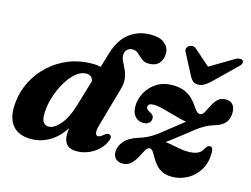

<svg xmlns="http://www.w3.org/2000/svg" viewBox="-99 -887 1395 1067"><g transform="rotate(15 598.5 -353.5)"><path d="M569.5 -78Q548 -36.5 505.2 -11.5Q462.5 13.5 415 13.5Q375 13.5 357.2 -6.5Q339.5 -26.5 339.5 -62Q339.5 -79 342 -99.5Q304 -41.5 255 -14Q206 13.5 152.5 13.5Q77 13.5 42 -33Q7 -79.5 18 -169Q25.5 -231.5 55 -287.8Q84.5 -344 132 -387Q179.5 -430 241.2 -454.8Q303 -479.5 375 -479.5Q401.5 -479.5 423.5 -474.5L447.5 -555Q472.5 -640.5 524.8 -680Q577 -719.5 646 -719.5Q701 -719.5 727.8 -696.2Q754.5 -673 754.5 -641Q754.5 -605 734.8 -582.8Q715 -560.5 678.5 -560.5Q651 -560.5 634.8 -573.8Q618.5 -587 604.5 -600.5Q590.5 -614 569.5 -614Q550.5 -614 539 -601.5Q527.5 -589 527 -571Q526.5 -554 535.5 -536Q544.5 -518 554.8 -496.5Q565 -475 569.2 -448.2Q573.5 -421.5 564 -386.5L500.5 -163.5Q490 -126.5 493.5 -112.2Q497 -98 508.5 -98Q520 -98 538.5 -114Q549 -123 556 -124.8Q563 -126.5 570 -123.5Q588.5 -114 569.5 -78ZM188.5 -142.5Q187.5 -107 199 -92.8Q210.5 -78.5 229 -78.5Q260 -78.5 294.8 -118.5Q329.5 -158.5 351.5 -232.5L397 -385.5Q390 -417.5 356 -417.5Q325 -417.5 295.5 -391.8Q266 -366 242 -324.5Q218 -283 203.5 -235Q189 -187 188.5 -142.5ZM1143 -172.5Q1143 -115 1117.5 -73.2Q1092 -31.5 1050.5 -9Q1009 13.5 962.5 13.5Q927.5 13.5 904.5 1.2Q881.5 -11 866.8 -29Q852 -47 842 -65Q832 -83 823.5 -95.2Q815 -107.5 804.5 -107.5Q791 -107.5 780.8 -89.2Q770.5 -71 758.2 -47Q746 -23 727.5 -4.8Q709 13.5 679 13.5Q654.5 13.5 639.5 -0.5Q624.5 -14.5 624.5 -40.5Q624.5 -71 648.5 -100.5Q672.5 -130 729 -148Q768.5 -160 800.2 -179.5Q832 -199 870 -231Q899.5 -254.5 922 -272.2Q944.5 -290 960 -302.5Q931.5 -307.5 893.8 -318.2Q856 -329 821 -338.2Q786 -347.5 765 -347.5Q730.5 -347.5 730.5 -326Q730.5 -320.5 735 -314.5Q739.5 -308.5 752 -302Q765.5 -295.5 770.8 -288.5Q776 -281.5 776 -271.5Q776 -254.5 764.2 -244.5Q752.5 -234.5 733 -234.5Q703.5 -234.5 684.8 -254.8Q666 -275 666 -313.5Q666 -354 686.8 -392.2Q707.5 -430.5 745.5 -455Q783.5 -479.5 836.5 -479.5Q878 -479.5 905.5 -467.8Q933 -456 950.5 -438.8Q968 -421.5 979.8 -404.2Q991.5 -387 1001.5 -375.2Q1011.5 -363.5 1024 -363.5Q1037.5 -363.5 1047.2 -381Q1057 -398.5 1068 -421.5Q1079 -444.5 1096.2 -462Q1113.5 -479.5 1142 -479.5Q1170 -479.5 1183.5 -463Q1197 -446.5 1197 -420Q1197 -382 1178.5 -359.5Q1160 -337 1118 -324.5Q1088 -316 1057 -297.5Q1026 -279 981.5 -241.5Q946 -214 921.5 -195.2Q897 -176.5 880.5 -164Q909 -160.5 946.5 -152.5Q984 -144.5 1013 -144.5Q1049 -144.5 1069 -154.2Q1089 -164 1098.5 -184Q1106.5 -197 1112 -201.2Q1117.5 -205.5 1125 -205.5Q1143 -205.5 1143 -172.5ZM1035 -550.5Q1017.5 -535.5 1003 -527.2Q988.5 -519 970.5 -519Q952.5 -519 942.2 -527.2Q932 -535.5 923.5 -550.5L858 -675.5Q851.5 -687 854.8 -696.8Q858 -706.5 865.5 -711.5Q875 -718 886.8 -718Q898.5 -718 908.5 -709L999 -629.5L1132.5 -709Q1147.5 -718 1159.5 -718Q1171.5 -718 1177 -711.5Q1181.5 -706.5 1179 -696.8Q1176.5 -687 1163.5 -675.5Z"/></g></svg>

Font: Fraunces 9pt
Style: Bold Italic
Weight: 700
Italic angle: -16°
Version: Version 1.000;[b76b70a41]